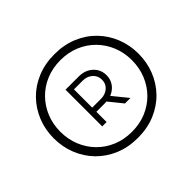

<svg xmlns="http://www.w3.org/2000/svg" viewBox="-167 -1000 1257 1257"><g transform="rotate(-45 462.0 -371.0)"><path d="M70.3 -371.1Q70.3 -450.2 98.1 -520.3Q126 -590.3 177.7 -643.8Q229.5 -697.3 301.8 -727.5Q374 -757.8 462.9 -757.8Q551.8 -757.8 623.8 -727.5Q695.8 -697.3 747.6 -643.8Q799.3 -590.3 827.1 -520.3Q855 -450.2 855 -371.1Q855 -292 827.4 -221.7Q799.8 -151.4 748 -97.9Q696.3 -44.4 624 -13.9Q551.8 16.6 462.9 16.6Q374 16.6 301.8 -13.9Q229.5 -44.4 177.7 -97.9Q126 -151.4 98.1 -221.7Q70.3 -292 70.3 -371.1ZM131.3 -371.1Q131.3 -301.3 155.8 -241Q180.2 -180.7 224.6 -135.3Q269 -89.8 329.8 -64.5Q390.6 -39.1 462.9 -39.1Q535.6 -39.1 596.2 -64.5Q656.7 -89.8 701.2 -135.3Q745.6 -180.7 770 -241Q794.4 -301.3 794.4 -371.1Q794.4 -440.9 770 -501Q745.6 -561 701.2 -606.4Q656.7 -651.9 596.2 -677.2Q535.6 -702.6 462.9 -702.6Q390.6 -702.6 329.8 -677.2Q269 -651.9 224.6 -606.4Q180.2 -561 155.8 -501Q131.3 -440.9 131.3 -371.1ZM612.3 -203.1H561.5L484.9 -297.9Q479.5 -297.4 474.4 -297.1Q469.2 -296.9 463.4 -296.9H390.6V-202.1H350.1V-542H472.2Q531.2 -542 569.3 -507.1Q607.4 -472.2 607.4 -418.9Q607.4 -379.9 585.9 -350.3Q564.5 -320.8 528.3 -306.6ZM390.6 -335.4H472.2Q511.2 -335.4 538.3 -358.4Q565.4 -381.3 565.4 -418.9Q565.4 -457 538.3 -480.7Q511.2 -504.4 472.2 -504.4H390.6Z"/></g></svg>

Font: Estedad-FD Regular
Style: FD-Regular
Weight: 400
Designer: Amin Abedi
Version: Version 7.3